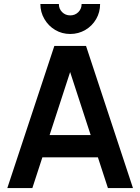

<svg xmlns="http://www.w3.org/2000/svg" viewBox="-20 -953 711 973"><path d="M205.1 -856.4Q184.6 -891.1 184.6 -932.6H278.3Q278.3 -908.2 294.9 -891.6Q311.5 -875 335.9 -875Q360.4 -875 377 -891.6Q393.6 -908.2 393.6 -932.6H487.3Q487.3 -891.1 467.3 -856.4Q447.3 -821.8 412.6 -801.3Q377.4 -780.8 335.9 -780.8Q294.4 -780.8 260 -801Q225.6 -821.3 205.1 -856.4ZM416 -720.2 653.8 0H526.9L476.1 -155.8H194.8L144 0H17.1L255.4 -720.2ZM231.4 -268.6H439.5L335.4 -587.9Z"/></svg>

Font: Vela Sans Bd
Style: Bold
Weight: 700
Designer: Principal design: Mikhail Sharanda - project Manrope.
Design modification: Ravid Balaliev
Foundry: Mikhail Sharanda
Version: Version 1.001